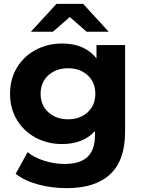

<svg xmlns="http://www.w3.org/2000/svg" viewBox="-20 -771 740 993"><path d="M627 -538V-90Q627 58 550 130Q473 202 325 202Q247 202 177 183Q107 164 61 128L123 16Q157 44 209 60.5Q261 77 313 77Q394 77 432.5 40.5Q471 4 471 -70V-93Q410 -26 301 -26Q227 -26 165.5 -58.5Q104 -91 68 -150Q32 -209 32 -286Q32 -363 68 -422Q104 -481 165.5 -513.5Q227 -546 301 -546Q418 -546 479 -469V-538ZM473 -286Q473 -345 433.5 -381.5Q394 -418 332 -418Q270 -418 230 -381.5Q190 -345 190 -286Q190 -227 230 -190.5Q270 -154 332 -154Q394 -154 433.5 -190.5Q473 -227 473 -286ZM428 -607 341 -683 254 -607H140L272 -751H410L542 -607Z"/></svg>

Font: Montserrat-Bold
Style: Bold
Weight: 700
Version: Version 7.200